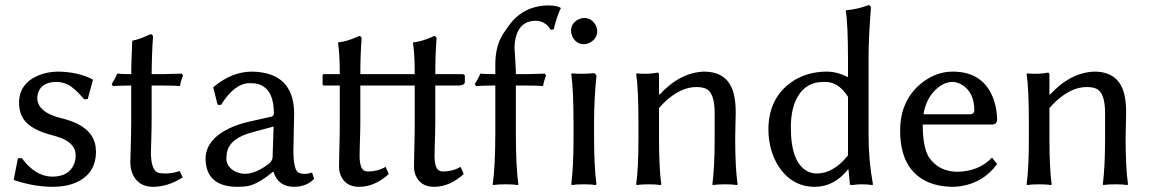

<svg xmlns="http://www.w3.org/2000/svg" viewBox="-20 -718 4484 748"><path d="M49.8 -101.1 64.9 -102.1Q117.2 -30.8 183.1 -29.8Q247.6 -29.8 268.1 -77.6Q274.9 -94.2 274.9 -112.8Q274.9 -157.7 218.3 -180.2Q201.7 -186.5 173.8 -193.8Q85.9 -218.3 64 -267.6Q54.2 -290 54.2 -316.9Q54.2 -393.1 130.9 -424.8Q165.5 -438.5 205.1 -439Q281.7 -438.5 339.8 -409.2L341.8 -405.8L321.8 -332L308.1 -331.1Q269.5 -376.5 243.7 -388.7Q222.7 -398.4 201.2 -398.9Q143.6 -398.9 128.9 -357.9Q125.5 -347.2 125 -335.9Q126.5 -280.3 217.8 -257.8Q338.9 -229 352.1 -149.4Q353.5 -138.2 354 -127Q354 -49.8 290 -13.7Q247.6 9.8 184.1 9.8Q109.4 9.3 33.2 -17.1Z M491.2 -429.2Q491.2 -460.9 493.2 -506.3Q494.6 -540 495.1 -557.1L497.1 -560.1Q517.6 -563 557.1 -580.6Q563 -583 566.9 -585Q575.2 -583 576.2 -575.2Q571.3 -509.3 570.8 -429.2H618.2Q637.7 -429.2 688 -431.2L692.9 -423.8Q684.6 -403.3 681.2 -382.8Q660.2 -384.8 608.9 -384.8H570.8V-258.8Q570.8 -223.6 569.3 -170.4Q568.4 -138.2 567.9 -126Q567.9 -51.8 598.6 -44.4Q600.6 -43.9 601.1 -43.9Q640.6 -38.1 679.7 -51.8L691.9 -26.9Q633.8 9.8 576.2 9.8Q520.5 9.8 497.6 -37.6Q487.8 -59.1 487.8 -85.9Q487.8 -98.1 489.3 -141.1Q491.2 -213.4 491.2 -248V-384.8Q444.3 -384.3 419.9 -382.8L415 -390.1Q429.2 -412.6 437 -431.2Q452.1 -429.2 491.2 -429.2Z M1045.9 -225.1 960.9 -202.1Q874 -178.7 863.8 -122.6Q862.3 -112.3 861.8 -102.1Q861.8 -67.4 897.5 -49.3Q915.5 -41 936 -41Q976.6 -41.5 1027.8 -80.1Q1041.5 -91.8 1042 -106ZM1045.9 -47.9H1042Q985.4 0 942.9 7.3Q926.3 9.8 905.8 9.8Q804.7 9.8 785.2 -64Q781.2 -80.1 780.8 -98.1Q780.8 -173.8 874 -218.3Q906.7 -233.9 946.8 -243.2L1040 -264.2Q1046.4 -268.1 1046.9 -275.9Q1046.9 -387.2 966.8 -393.6Q959.5 -394 950.7 -394Q893.1 -392.6 840.8 -309.1L827.6 -310.1L811 -377L814 -380.9Q883.8 -438.5 960.9 -439Q1124.5 -436.5 1126 -276.9Q1126 -272.5 1125 -231Q1123 -144.5 1123 -126Q1123.5 -63.5 1139.6 -47.9Q1148.4 -40.5 1168.9 -40.5Q1181.6 -41 1195.8 -45.9L1203.6 -21Q1173.8 9.8 1124 9.8Q1063.5 8.8 1045.9 -47.9Z M1595.7 -429.2Q1595.7 -508.8 1588.9 -549.8L1590.8 -553.2Q1620.6 -555.7 1661.1 -573.2Q1667.5 -576.2 1671.9 -578.1Q1680.2 -576.2 1680.7 -567.9Q1675.8 -502 1675.8 -429.2H1782.7Q1789.6 -427.7 1791 -422.9V-397.9Q1789.6 -385.7 1766.6 -384.8H1675.8V-242.2Q1675.8 -207 1673.8 -155.3Q1672.9 -124.5 1672.9 -111.8Q1672.9 -57.6 1695.3 -51.3Q1700.7 -50.3 1705.6 -49.8Q1744.1 -50.3 1774.4 -67.9L1786.6 -40Q1731.9 9.8 1670.9 9.8Q1618.2 9.8 1599.1 -35.2Q1592.8 -51.3 1592.8 -68.8Q1592.8 -81.1 1593.8 -124Q1595.7 -196.3 1595.7 -231V-384.8H1474.6H1442.9H1383.8V-242.2Q1383.8 -207 1381.8 -155.3Q1380.9 -124.5 1380.9 -111.8Q1380.9 -57.6 1403.3 -51.3Q1408.7 -50.3 1413.6 -49.8Q1452.1 -50.3 1482.4 -67.9L1494.6 -40Q1439.9 9.8 1378.9 9.8Q1326.2 9.8 1307.1 -35.2Q1300.8 -51.3 1300.8 -68.8Q1300.8 -81.1 1301.8 -124Q1303.7 -196.3 1303.7 -231V-384.8H1240.7Q1237.3 -386.7 1236.8 -389.2V-424.8Q1238.3 -428.2 1239.7 -429.2H1303.7Q1303.7 -508.8 1296.9 -549.8L1298.8 -553.2Q1328.6 -555.7 1369.1 -573.2Q1375.5 -576.2 1379.9 -578.1Q1388.2 -576.2 1388.7 -567.9Q1383.8 -502 1383.8 -429.2H1441.9H1490.7Z M1909.7 -429.2V-467.8Q1909.7 -538.6 1939.9 -585.9Q1947.8 -598.1 1964.4 -621.1Q2021 -696.8 2118.7 -696.8Q2148.9 -696.3 2163.6 -688L2164.6 -685.1Q2152.3 -663.1 2136.7 -603L2125.5 -602.1Q2105 -636.2 2067.4 -637.2Q2005.9 -637.2 1989.3 -572.3Q1984.9 -553.7 1984.4 -534.2Q1984.4 -526.9 1986.3 -501.5Q1989.3 -459 1989.7 -438V-429.2H2032.7Q2052.2 -429.2 2102.5 -431.2L2107.4 -423.8Q2099.1 -403.3 2095.7 -382.8Q2074.7 -384.8 2023.4 -384.8H1989.7V-199.2Q1989.7 -66.9 1999.5 0L1997.6 2.9Q1979.5 0 1949.7 0Q1919.9 0 1901.4 2.9L1899.4 0Q1909.2 -64 1909.7 -199.2V-384.8H1908.7Q1862.8 -384.8 1834.5 -382.8L1829.6 -390.1Q1843.8 -412.6 1851.6 -431.2Q1867.2 -429.2 1909.7 -429.2Z M2204.6 -597.2Q2204.6 -627.4 2232.9 -642.1Q2244.1 -647.5 2255.4 -647.9Q2285.6 -647.9 2300.8 -619.6Q2306.2 -608.4 2306.6 -597.2Q2306.6 -566.9 2277.8 -551.8Q2266.6 -546.4 2255.4 -545.9Q2225.1 -545.9 2210.4 -574.7Q2205.1 -585.9 2204.6 -597.2ZM2214.4 -234.9Q2214.4 -367.7 2205.6 -429.2L2207.5 -432.1Q2250.5 -428.7 2294.4 -433.1Q2302.7 -428.7 2303.7 -422.9Q2294.9 -337.4 2294.4 -251V-180.2Q2294.4 -70.8 2303.7 0L2301.3 2.9Q2283.2 0 2254.4 0Q2225.6 0 2207.5 2.9L2205.6 0Q2214.4 -68.4 2214.4 -180.2Z M2844.2 -180.2Q2844.2 -65.4 2853.5 0L2851.1 2.9Q2833 0 2804.2 0Q2775.4 0 2757.3 2.9L2755.4 0Q2764.2 -68.4 2764.2 -180.2V-277.8Q2764.2 -356.9 2730 -372.6Q2715.3 -378.9 2692.4 -378.9Q2631.8 -378.9 2569.8 -320.8Q2557.6 -309.1 2547.4 -296.9V-180.2Q2547.4 -64 2556.2 0L2554.2 2.9Q2536.1 0 2507.3 0Q2478.5 0 2460.4 2.9L2458.5 0Q2467.3 -62 2467.3 -180.2V-234.9Q2467.3 -373 2458.5 -429.2L2460.4 -432.1Q2504.4 -427.7 2541.5 -435.1Q2546.9 -435.1 2547.4 -427.2Q2547.4 -425.8 2547.4 -424.8V-352.1L2549.3 -349.1Q2628.9 -435.5 2722.2 -439Q2821.8 -439 2840.8 -342.8Q2846.2 -315.4 2846.2 -280.8Q2846.2 -264.6 2845.2 -230.5Q2844.2 -195.8 2844.2 -180.2Z M3283.7 -112.8V-340.8Q3252.4 -390.1 3210.9 -397.5Q3200.2 -398.9 3189 -398.9Q3113.3 -398.9 3080.6 -327.6Q3061 -284.7 3061 -221.2Q3061 -84 3126.5 -50.3Q3143.1 -42.5 3160.6 -42Q3226.1 -42 3281.2 -109.9Q3282.7 -111.8 3283.7 -112.8ZM3283.7 -58.1Q3230.5 9.3 3154.8 9.8Q3063.5 9.8 3011.2 -73.2Q2974.1 -133.8 2973.6 -212.9Q2973.6 -332 3059.6 -395.5Q3119.1 -438.5 3199.7 -439Q3239.7 -439 3279.8 -419.4Q3282.7 -418 3283.7 -417V-481.9Q3283.7 -625 3274.9 -674.8L3276.9 -678.2Q3322.8 -682.1 3363.8 -698.2Q3372.1 -696.3 3373 -688Q3364.3 -576.2 3363.8 -500V-191.9Q3363.8 -91.3 3380.9 0L3378.9 2.9Q3358.9 0 3334.5 0Q3321.8 0 3299.8 2.9Q3291 2.9 3291 0L3285.6 -58.1Z M3577.6 -272.9H3761.7Q3774.9 -274.9 3775.9 -287.1Q3775.9 -359.4 3726.1 -388.7Q3708.5 -398.4 3691.4 -398.9Q3655.8 -398.9 3622.6 -366.2Q3587.4 -331.1 3577.6 -272.9ZM3844.7 -104 3864.7 -79.1Q3812 -6.8 3723.6 7.3Q3706.5 9.8 3690.4 9.8Q3586.4 8.8 3531.7 -56.2Q3486.8 -110.8 3486.8 -209Q3486.8 -328.1 3571.8 -395.5Q3627.4 -439 3691.4 -439Q3810.5 -439 3850.1 -333.5Q3864.3 -294.4 3864.7 -250Q3862.8 -233.9 3846.7 -232.9H3574.7Q3575.2 -144 3598.6 -106Q3636.2 -50.3 3707.5 -48.8Q3793.9 -49.8 3844.7 -104Z M4365.2 -180.2Q4365.2 -65.4 4374.5 0L4372.1 2.9Q4354 0 4325.2 0Q4296.4 0 4278.3 2.9L4276.4 0Q4285.2 -68.4 4285.2 -180.2V-277.8Q4285.2 -356.9 4251 -372.6Q4236.3 -378.9 4213.4 -378.9Q4152.8 -378.9 4090.8 -320.8Q4078.6 -309.1 4068.4 -296.9V-180.2Q4068.4 -64 4077.1 0L4075.2 2.9Q4057.1 0 4028.3 0Q3999.5 0 3981.4 2.9L3979.5 0Q3988.3 -62 3988.3 -180.2V-234.9Q3988.3 -373 3979.5 -429.2L3981.4 -432.1Q4025.4 -427.7 4062.5 -435.1Q4067.9 -435.1 4068.4 -427.2Q4068.4 -425.8 4068.4 -424.8V-352.1L4070.3 -349.1Q4149.9 -435.5 4243.2 -439Q4342.8 -439 4361.8 -342.8Q4367.2 -315.4 4367.2 -280.8Q4367.2 -264.6 4366.2 -230.5Q4365.2 -195.8 4365.2 -180.2Z"/></svg>

Font: Linux Biolinum O
Style: Regular
Weight: 400
Designer: Philipp H. Poll
Foundry: Philipp H. Poll
Version: Version 1.0.4